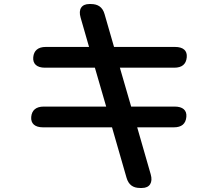

<svg xmlns="http://www.w3.org/2000/svg" viewBox="-20 -867 1040 953"><path d="M849 -634H546L499 -797C489 -832 466 -847 431 -847H423C385 -847 368 -821 380 -780L422 -634H207C169 -634 148 -616 145 -583C142 -550 163 -531 203 -531H451L507 -338H197C159 -338 138 -320 135 -287C132 -254 153 -235 193 -235H536L608 15C618 50 640 66 675 66H685C723 66 740 39 728 -2L661 -235H843C881 -235 902 -252 905 -287C908 -320 887 -338 847 -338H631L575 -531H845C883 -531 904 -548 907 -583C910 -616 889 -634 849 -634Z"/></svg>

Font: 寒蝉团圆体 Round
Style: Regular
Weight: 500
Designer: 寒蝉字型
Version: Version 2.700;Glyphs 3.1.1 (3135)